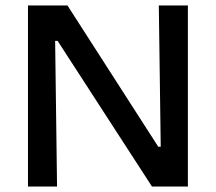

<svg xmlns="http://www.w3.org/2000/svg" viewBox="-20 -680 786 700"><path d="M82 0V-660H226L557 -145H566L559 -660H665V0H534L190 -531H181L188 0Z"/></svg>

Font: Bricolage Grotesque 96pt ExtraBold Medium
Style: Regular
Weight: 500
Version: Version 1.001;gftools[0.9.33.dev8+g029e19f]